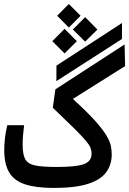

<svg xmlns="http://www.w3.org/2000/svg" viewBox="-20 -924 638 948"><path d="M246.1 3.9Q158.2 3.9 104.2 -13.7Q50.3 -31.2 25.6 -72.3Q1 -113.3 1 -183.1Q1 -211.4 4.4 -241.9Q7.8 -272.5 16.1 -305.7H99.1Q95.7 -276.4 93.8 -255.9Q91.8 -235.4 91.8 -209.5Q91.8 -161.6 104.7 -137.9Q117.7 -114.3 154.1 -106.9Q190.4 -99.6 259.8 -99.6Q357.4 -99.6 394.8 -113.8Q432.1 -127.9 432.1 -165Q432.1 -180.7 426.3 -195.3Q420.4 -210 401.4 -232.2Q382.3 -254.4 344 -292.2Q305.7 -330.1 240.7 -392.1L253.4 -482.9L595.2 -704.6L597.7 -597.7L339.8 -435.5Q408.7 -373 447.5 -329.8Q486.3 -286.6 504.4 -256.6Q522.5 -226.6 527.1 -204.3Q531.7 -182.1 531.7 -161.6Q531.7 -111.3 504.6 -74Q477.5 -36.6 415 -16.4Q352.5 3.9 246.1 3.9ZM258.3 -523.4 258.8 -600.1 582.5 -810.5 582 -731.4ZM400.4 -718.3 339.8 -778.3 400.4 -839.4 460.9 -778.3ZM298.8 -660.2 238.3 -720.7 298.8 -781.7 359.4 -720.7ZM319.8 -788.1 262.2 -846.2 319.8 -904.3 377.9 -846.2Z"/></svg>

Font: Cascadia Mono PL
Style: Regular
Weight: 400
Monospace: yes
Designer: Aaron Bell
Foundry: Saja Typeworks
Version: Version 2404.023; ttfautohint (v1.8.4)